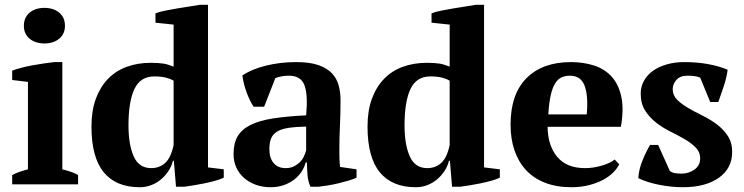

<svg xmlns="http://www.w3.org/2000/svg" viewBox="-20 -772 3116 804"><path d="M307 0H31V-39Q46 -47 62 -52.5Q78 -58 97 -63V-429L31 -437V-476Q46 -482 68.5 -488Q91 -494 116 -498.5Q141 -503 165 -506.5Q189 -510 207 -512H241V-63Q261 -58 277 -52.5Q293 -47 307 -39ZM80 -664Q80 -699 104 -719Q128 -739 166 -739Q204 -739 228 -719Q252 -699 252 -664Q252 -630 228 -610Q204 -590 166 -590Q128 -590 104 -610Q80 -630 80 -664Z M704 -99Q699 -77 686 -57Q673 -37 655 -21.5Q637 -6 614 3Q591 12 565 12Q466 12 414.5 -50.5Q363 -113 363 -242Q363 -308 381 -357.5Q399 -407 431.5 -441Q464 -475 510 -492Q556 -509 612 -509Q630 -509 642.5 -508Q655 -507 665.5 -505.5Q676 -504 685.5 -500.5Q695 -497 707 -493V-669L631 -677V-716Q645 -722 669.5 -727Q694 -732 721 -736.5Q748 -741 774 -745Q800 -749 817 -752H851V-71L917 -63V-28Q903 -21 881 -15Q859 -9 835 -4Q811 1 788.5 4.5Q766 8 751 10H717L708 -99ZM613 -68Q648 -68 672 -90Q696 -112 707 -165V-434Q694 -442 674.5 -447Q655 -452 626 -452Q568 -452 543 -399.5Q518 -347 518 -247Q518 -166 540 -117Q562 -68 613 -68Z M1401 -145Q1401 -123 1401.5 -107Q1402 -91 1404 -73L1473 -63V-28Q1461 -22 1440.5 -16Q1420 -10 1397.5 -4.5Q1375 1 1353 4.5Q1331 8 1314 10H1280Q1270 -13 1268 -36Q1266 -59 1265 -92H1260Q1255 -72 1243 -53.5Q1231 -35 1212.5 -20.5Q1194 -6 1169 3Q1144 12 1113 12Q1080 12 1052 2Q1024 -8 1003 -26Q982 -44 970 -69.5Q958 -95 958 -127Q958 -172 975 -201Q992 -230 1028.5 -248.5Q1065 -267 1122.5 -276Q1180 -285 1262 -289Q1270 -375 1255 -415Q1240 -455 1190 -455Q1159 -455 1133 -445L1086 -325H1042Q1034 -337 1026.5 -352.5Q1019 -368 1012.5 -385.5Q1006 -403 1001.5 -421Q997 -439 995 -456Q1033 -482 1093 -497Q1153 -512 1220 -512Q1277 -512 1313 -499.5Q1349 -487 1369.5 -465.5Q1390 -444 1398 -415Q1406 -386 1406 -353Q1406 -293 1403.5 -244.5Q1401 -196 1401 -145ZM1176 -68Q1197 -68 1212 -76Q1227 -84 1237.5 -95Q1248 -106 1253.5 -119Q1259 -132 1262 -142V-242Q1215 -241 1185 -236Q1155 -231 1138 -219.5Q1121 -208 1114.5 -190.5Q1108 -173 1108 -148Q1108 -110 1126 -89Q1144 -68 1176 -68Z M1860 -99Q1855 -77 1842 -57Q1829 -37 1811 -21.5Q1793 -6 1770 3Q1747 12 1721 12Q1622 12 1570.5 -50.5Q1519 -113 1519 -242Q1519 -308 1537 -357.5Q1555 -407 1587.5 -441Q1620 -475 1666 -492Q1712 -509 1768 -509Q1786 -509 1798.5 -508Q1811 -507 1821.5 -505.5Q1832 -504 1841.5 -500.5Q1851 -497 1863 -493V-669L1787 -677V-716Q1801 -722 1825.5 -727Q1850 -732 1877 -736.5Q1904 -741 1930 -745Q1956 -749 1973 -752H2007V-71L2073 -63V-28Q2059 -21 2037 -15Q2015 -9 1991 -4Q1967 1 1944.5 4.5Q1922 8 1907 10H1873L1864 -99ZM1769 -68Q1804 -68 1828 -90Q1852 -112 1863 -165V-434Q1850 -442 1830.5 -447Q1811 -452 1782 -452Q1724 -452 1699 -399.5Q1674 -347 1674 -247Q1674 -166 1696 -117Q1718 -68 1769 -68Z M2573 -84Q2565 -67 2547.5 -49.5Q2530 -32 2504.5 -18.5Q2479 -5 2445.5 3.5Q2412 12 2373 12Q2311 12 2263 -6.5Q2215 -25 2183 -59.5Q2151 -94 2134.5 -142Q2118 -190 2118 -250Q2118 -378 2185 -445Q2252 -512 2371 -512Q2422 -512 2466.5 -498Q2511 -484 2540.5 -452Q2570 -420 2581.5 -368Q2593 -316 2580 -241H2273Q2274 -162 2313.5 -115Q2353 -68 2430 -68Q2463 -68 2498.5 -78Q2534 -88 2554 -104ZM2367 -455Q2347 -455 2331.5 -448Q2316 -441 2304.5 -422.5Q2293 -404 2286 -372.5Q2279 -341 2276 -293H2437Q2444 -371 2428 -413Q2412 -455 2367 -455Z M2912 -109Q2912 -135 2893.5 -154Q2875 -173 2847.5 -189Q2820 -205 2787.5 -221Q2755 -237 2727.5 -258.5Q2700 -280 2681.5 -309Q2663 -338 2663 -380Q2663 -410 2677 -434.5Q2691 -459 2715 -476Q2739 -493 2772.5 -502.5Q2806 -512 2845 -512Q2899 -512 2945.5 -503.5Q2992 -495 3027 -480Q3023 -448 3011 -411.5Q2999 -375 2988 -345H2954L2912 -447Q2900 -452 2887 -453.5Q2874 -455 2858 -455Q2828 -455 2812.5 -437.5Q2797 -420 2797 -398Q2797 -373 2815.5 -354.5Q2834 -336 2861.5 -320Q2889 -304 2921.5 -288Q2954 -272 2981.5 -251.5Q3009 -231 3027.5 -203Q3046 -175 3046 -136Q3046 -67 2990 -27.5Q2934 12 2840 12Q2792 12 2741 2Q2690 -8 2653 -26Q2655 -62 2670 -99Q2685 -136 2702 -165H2736L2785 -56Q2796 -48 2809.5 -46.5Q2823 -45 2835 -45Q2864 -45 2888 -62Q2912 -79 2912 -109Z"/></svg>

Font: PT Serif
Style: Bold
Weight: 700
Designer: A.Korolkova, O.Umpeleva, V.Yefimov
Foundry: ParaType Ltd
Version: Version 1.000W OFL; ttfautohint (v1.6)